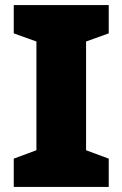

<svg xmlns="http://www.w3.org/2000/svg" viewBox="-20 -734 481 754"><path d="M407 0V-111L318 -144V-571L407 -603V-714H34V-603L123 -571V-144L34 -111V0Z"/></svg>

Font: Noto Sans UI Black
Style: Regular
Weight: 900
Designer: Monotype Design Team
Foundry: Monotype Imaging Inc.
Version: Version 1.901